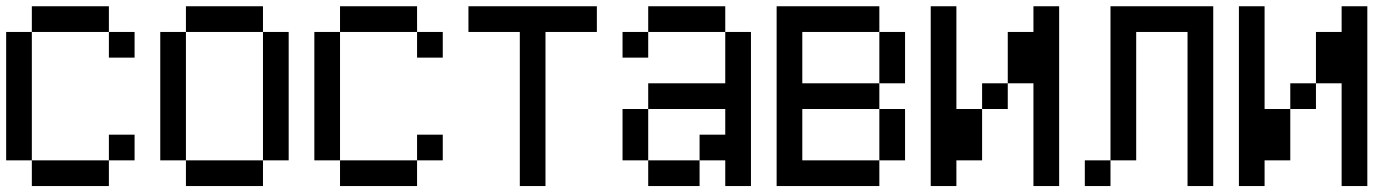

<svg xmlns="http://www.w3.org/2000/svg" viewBox="-20 -687 4540 623"><path d="M0 -166.7V-583.3H83.3V-166.7ZM83.3 -166.7H333.3V-83.3H83.3ZM83.3 -583.3V-666.7H333.3V-583.3ZM333.3 -166.7V-250H416.7V-166.7ZM333.3 -583.3H416.7V-500H333.3Z M500 -166.7V-583.3H583.3V-166.7ZM833.3 -166.7V-83.3H583.3V-166.7ZM833.3 -583.3H916.7V-166.7H833.3ZM833.3 -666.7V-583.3H583.3V-666.7Z M1000 -166.7V-583.3H1083.3V-166.7ZM1083.3 -166.7H1333.3V-83.3H1083.3ZM1083.3 -583.3V-666.7H1333.3V-583.3ZM1333.3 -166.7V-250H1416.7V-166.7ZM1333.3 -583.3H1416.7V-500H1333.3Z M1500 -583.3V-666.7H1916.7V-583.3H1750V-83.3H1666.7V-583.3Z M2000 -166.7V-333.3H2083.3V-166.7ZM2000 -500V-583.3H2083.3V-500ZM2083.3 -166.7H2250V-83.3H2083.3ZM2083.3 -333.3V-416.7H2333.3V-583.3H2416.7V-83.3H2333.3V-166.7H2250V-250H2333.3V-333.3ZM2083.3 -583.3V-666.7H2333.3V-583.3Z M2500 -83.3V-666.7H2833.3V-583.3H2583.3V-416.7H2833.3V-333.3H2583.3V-166.7H2833.3V-83.3ZM2833.3 -166.7V-333.3H2916.7V-166.7ZM2833.3 -416.7V-583.3H2916.7V-416.7Z M3000 -83.3V-666.7H3083.3V-333.3H3166.7V-166.7H3083.3V-83.3ZM3166.7 -333.3V-416.7H3250V-333.3ZM3250 -416.7V-583.3H3333.3V-666.7H3416.7V-83.3H3333.3V-416.7Z M3500 -83.3V-166.7H3583.3V-83.3ZM3833.3 -83.3V-583.3H3666.7V-166.7H3583.3V-666.7H3916.7V-83.3Z M4000 -83.3V-666.7H4083.3V-333.3H4166.7V-166.7H4083.3V-83.3ZM4166.7 -333.3V-416.7H4250V-333.3ZM4250 -416.7V-583.3H4333.3V-666.7H4416.7V-83.3H4333.3V-416.7Z"/></svg>

Font: GalmuriMono11 Regular
Style: Regular
Weight: 400
Designer: Lee Minseo (quiple)
Version: Version 2.399;hotconv 1.1.1;makeotfexe 2.6.0 DEVELOPMENT